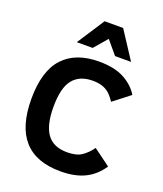

<svg xmlns="http://www.w3.org/2000/svg" viewBox="-167 -1038 986 1161"><g transform="rotate(20 325.5 -458.0)"><path d="M623 -111.8Q579.6 -46.9 516.4 -16.4Q453.1 14.2 360.8 14.2Q46.9 14.2 46.9 -337.9Q46.9 -518.1 126.5 -604Q206.1 -689.9 356 -689.9Q455.1 -689.9 517.6 -656.5Q580.1 -623 612.8 -568.8L505.9 -485.8Q482.4 -521 462.9 -536.6Q443.4 -552.2 418.5 -560.1Q393.6 -567.9 358.9 -567.9Q275.9 -567.9 232.4 -514.9Q189 -461.9 189 -337.9Q189 -222.2 229.7 -165Q270.5 -107.9 359.9 -107.9Q419.9 -107.9 453.4 -130.9Q486.8 -153.8 514.2 -191.9ZM434.1 -753.9 362.8 -838.9 290 -753.9H188L302.7 -930.2H421.9L537.1 -753.9Z"/></g></svg>

Font: Clear Sans
Style: Bold
Weight: 700
Foundry: Intel Corporation
Version: Version 1.00